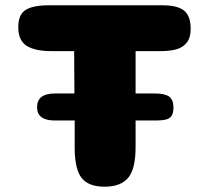

<svg xmlns="http://www.w3.org/2000/svg" viewBox="-20 -705 777 725"><path d="M565 -352Q603 -352 619 -340Q635 -328 635 -299Q635 -279 628.5 -268.5Q622 -258 608 -254Q594 -250 565 -250H492V-150Q492 -66 463.5 -33Q435 0 375 0Q316 0 289.5 -31.5Q263 -63 262 -143V-250H187Q120 -250 120 -300Q120 -352 187 -352H261L260 -512H175Q112 -512 80.5 -532Q49 -552 49 -603Q49 -649 76 -667Q103 -685 166 -685H594Q650 -685 675 -665Q700 -645 700 -596Q700 -563 685.5 -544.5Q671 -526 647 -519Q623 -512 585 -512H492V-352Z"/></svg>

Font: Coiny 2.0
Style: Regular
Weight: 400
Version: Version 1.001 July 11, 2018